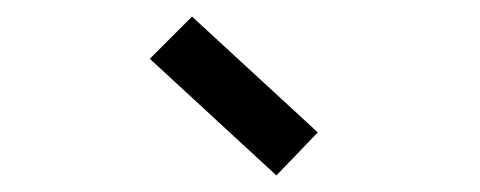

<svg xmlns="http://www.w3.org/2000/svg" viewBox="-20 -769 580 232"><path d="M314 -557 161 -698 212 -749 364 -609Z"/></svg>

Font: Gabarito
Style: Regular
Weight: 400
Designer: Leandro Assis / Alvaro Franca / Felipe Casaprima
Foundry: Naipe Foundry
Version: Version 1.000